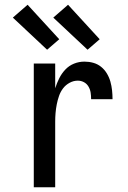

<svg xmlns="http://www.w3.org/2000/svg" viewBox="-20 -787 540 807"><path d="M122 0V-520H212V-416Q219 -438 229 -458Q239 -478 254.5 -494.5Q270 -511 291 -519.5Q312 -528 335 -528Q354 -528 372 -523Q390 -518 404.5 -506.5Q419 -495 429 -478.5Q439 -462 444 -444Q449 -426 451 -407.5Q453 -389 453 -370H363Q363 -384 361 -397.5Q359 -411 352 -423Q345 -435 333 -441.5Q321 -448 307 -448Q289 -448 272.5 -439Q256 -430 245 -415.5Q234 -401 228 -383.5Q222 -366 218.5 -348Q215 -330 213.5 -312Q212 -294 212 -276V0ZM348 -578 204 -713 266 -767 399 -622ZM178 -578 34 -713 96 -767 229 -622Z"/></svg>

Font: Iosevka Term Medium
Style: Regular
Weight: 500
Monospace: yes
Designer: Belleve Invis
Foundry: Belleve Invis
Version: Version 26.3.1